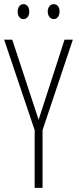

<svg xmlns="http://www.w3.org/2000/svg" viewBox="-20 -905 371 925"><path d="M65 -849C65 -828 76 -813 93 -813C109 -813 121 -827 121 -849C121 -871 109 -885 93 -885C76 -885 65 -869 65 -849ZM210 -850C210 -828 222 -813 239 -813C256 -813 267 -828 267 -850C267 -872 255 -885 239 -885C222 -885 210 -870 210 -850ZM166 -328 39 -714H0L147 -278V0H185V-278L331 -714H291Z"/></svg>

Font: Noto Sans Devanagari UI ExtraCondensed ExtraLight
Style: Regular
Weight: 200
Width: 2
Designer: Jelle Bosma - Monotype Design Team
Foundry: Monotype Imaging Inc.
Version: Version 2.004